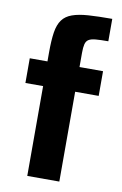

<svg xmlns="http://www.w3.org/2000/svg" viewBox="-85 -792 537 842"><g transform="rotate(10 183.5 -371.5)"><path d="M97.8 0V-400H19V-510H97.8V-549.9Q97.8 -604.4 103.3 -639.8Q108.9 -675.2 124.3 -696.1Q139.6 -717 167.9 -727Q196.1 -737.1 239.4 -740.1Q282.6 -743 345.3 -743V-643.2Q310.3 -643.2 289.7 -641.4Q269 -639.6 258.4 -633Q247.8 -626.5 244.1 -612.1Q240.5 -597.8 240.5 -573.2V-510H345.3V-400H240.5V0Z"/></g></svg>

Font: Saira Thin SemiCondensed
Style: Regular
Weight: 100
Width: 4
Version: Version 1.101